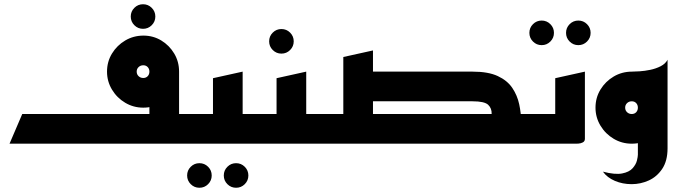

<svg xmlns="http://www.w3.org/2000/svg" viewBox="-20 -678 3195 906"><path d="M655 -542Q631 -542 614 -559Q597 -576 597 -600Q597 -624 614 -641Q631 -658 655 -658Q679 -658 696 -641Q713 -624 713 -600Q713 -576 696 -559Q679 -542 655 -542Z M725 0V-140H945V0ZM25 0 85 -140H435V0ZM405 0V-140H685V-268L825 -340V-23Q825 -11 815 -6Q805 -1 795 -0.5Q785 0 785 0ZM656 -170Q610 -170 571 -193Q532 -216 508.5 -255Q485 -294 485 -340Q485 -387 508.5 -425.5Q532 -464 571 -487Q610 -510 657 -510Q703 -510 741 -487Q779 -464 802 -425.5Q825 -387 825 -340Q825 -293 802 -254.5Q779 -216 741 -193Q703 -170 656 -170ZM656 -310Q669 -310 677 -318.5Q685 -327 685 -340Q685 -353 677 -361.5Q669 -370 656 -370Q643 -370 634 -361.5Q625 -353 625 -340Q625 -327 634 -318.5Q643 -310 656 -310Z M1094 208Q1070 208 1053 191Q1036 174 1036 150Q1036 126 1053 109Q1070 92 1094 92Q1118 92 1135 109Q1152 126 1152 150Q1152 174 1135 191Q1118 208 1094 208ZM921 208Q897 208 880 191Q863 174 863 150Q863 126 880 109Q897 92 921 92Q945 92 962 109Q979 126 979 150Q979 174 962 191Q945 208 921 208Z M1025 0V-140H1245V0ZM905 0V-140H985V-309L1125 -340V-23Q1125 -11 1115 -6Q1105 -1 1095 -0.5Q1085 0 1085 0Z M1308 -425Q1284 -425 1267 -442Q1250 -459 1250 -483Q1250 -507 1267 -524Q1284 -541 1308 -541Q1332 -541 1349 -524Q1366 -507 1366 -483Q1366 -459 1349 -442Q1332 -425 1308 -425Z M1325 0V-140H1545V0ZM1205 0V-140H1285V-309L1425 -340V-23Q1425 -11 1415 -6Q1405 -1 1395 -0.5Q1385 0 1385 0Z M2365 0V-140H2560V0ZM1600 -50V-409L1740 -440V-50ZM1505 0V-140H1780V0ZM1685 0V-140H2300Q2301 -167 2283.5 -183.5Q2266 -200 2210 -200H1685V-340H2210Q2284 -340 2329 -319Q2374 -298 2397.5 -263Q2421 -228 2430 -186Q2439 -144 2439.5 -101.5Q2440 -59 2440 -23Q2440 -11 2430 -6Q2420 -1 2410 -0.5Q2400 0 2400 0Z M2709 -465Q2685 -465 2668 -482Q2651 -499 2651 -523Q2651 -547 2668 -564Q2685 -581 2709 -581Q2733 -581 2750 -564Q2767 -547 2767 -523Q2767 -499 2750 -482Q2733 -465 2709 -465ZM2536 -465Q2512 -465 2495 -482Q2478 -499 2478 -523Q2478 -547 2495 -564Q2512 -581 2536 -581Q2560 -581 2577 -564Q2594 -547 2594 -523Q2594 -499 2577 -482Q2560 -465 2536 -465Z M2520 0V-140H2600V-309L2740 -340V-23Q2740 -11 2730 -6Q2720 -1 2710 -0.5Q2700 0 2700 0Z M2825 132Q2882 147 2915.5 140.5Q2949 134 2965 116Q2981 98 2985.5 79.5Q2990 61 2990 52V-128L3130 -170V22Q3130 81 3105 118.5Q3080 156 3041.5 173.5Q3003 191 2960.5 191Q2918 191 2881.5 175.5Q2845 160 2825 132ZM3130 -170 2961 -340Q2974 -340 2998 -341.5Q3022 -343 3048.5 -348.5Q3075 -354 3097.5 -365.5Q3120 -377 3130 -396ZM2961 0Q2915 0 2876 -23Q2837 -46 2813.5 -85Q2790 -124 2790 -170Q2790 -217 2813.5 -255.5Q2837 -294 2876 -317Q2915 -340 2962 -340Q3008 -340 3046 -317Q3084 -294 3107 -255.5Q3130 -217 3130 -170Q3130 -123 3107 -84.5Q3084 -46 3046 -23Q3008 0 2961 0ZM2961 -140Q2974 -140 2982 -148.5Q2990 -157 2990 -170Q2990 -183 2982 -191.5Q2974 -200 2961 -200Q2948 -200 2939 -191.5Q2930 -183 2930 -170Q2930 -157 2939 -148.5Q2948 -140 2961 -140Z"/></svg>

Font: Reem Kufi Fun
Style: Bold
Weight: 700
Designer: Khaled Hosny
Version: Version 1.005